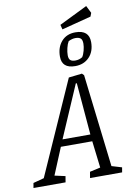

<svg xmlns="http://www.w3.org/2000/svg" viewBox="-152 -1056 766 1120"><g transform="rotate(-10 231.0 -496.0)"><path d="M483 -29 478 0H288L294 -36L357 -50L338 -209H152L86 -50L149 -36L143 0H-47L-42 -29L22 -46L268 -599L347 -608L358 -597L423 -47ZM169 -250H334L308 -558H302ZM238 -728Q238 -783 268.5 -817.5Q299 -852 351 -852Q432 -852 432 -780Q432 -724 400 -691Q368 -658 317 -658Q238 -658 238 -728ZM365 -702Q374 -715 380 -738Q386 -761 386 -779Q386 -802 376 -810.5Q366 -819 345 -819Q326 -819 304 -808Q295 -793 289.5 -770Q284 -747 284 -728Q284 -707 293.5 -698.5Q303 -690 323 -690Q346 -690 365 -702ZM273 -910 440 -992 462 -948 454 -927 280 -882Z"/></g></svg>

Font: Grenze Light
Style: Italic
Weight: 300
Italic angle: -10°
Designer: Renata Polastri
Foundry: Omnibus-Type
Version: Version 1.002; ttfautohint (v1.8)